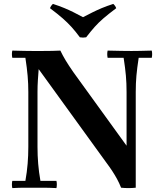

<svg xmlns="http://www.w3.org/2000/svg" viewBox="-20 -961 833 983"><path d="M600 0Q590 -25 579 -45Q568 -65 555 -85Q542 -105 524 -129L178 -607L148 -700Q170 -700 196.5 -700Q223 -700 247.5 -700.5Q272 -701 289 -702Q301 -677 316 -652Q331 -627 356 -591L628 -215L675 0Q657 2 637.5 2Q618 2 600 0ZM43 2Q39 -17 43 -35H110Q118 -80 121.5 -122.5Q125 -165 125 -210V-490Q125 -532 121.5 -572.5Q118 -613 110 -665H43Q39 -684 43 -702Q78 -701 104 -700.5Q130 -700 148 -700L178 -607Q176 -581 174 -551.5Q172 -522 172 -490V-210Q172 -165 175.5 -122.5Q179 -80 187 -35H269Q273 -17 269 2Q231 0 199 0Q167 0 148 0Q130 0 104 0Q78 0 43 2ZM675 0 628 -215V-490Q628 -535 624.5 -574Q621 -613 613 -665H531Q527 -684 531 -702Q570 -701 602 -700.5Q634 -700 653 -700Q670 -700 696.5 -700.5Q723 -701 757 -702Q761 -684 757 -665H690Q682 -613 678.5 -574Q675 -535 675 -490ZM560 -941Q571 -931 575 -919Q535 -889 509.5 -867Q484 -845 464.5 -823Q445 -801 421 -770Q405 -767 389 -770Q366 -801 346 -823Q326 -845 301 -867Q276 -889 236 -919Q240 -931 251 -941Q285 -930 310 -919.5Q335 -909 357 -898Q379 -887 405 -873Q432 -887 454 -898Q476 -909 501 -919.5Q526 -930 560 -941Z"/></svg>

Font: Poltawski Nowy SemiBold
Style: Regular
Weight: 600
Version: Version 1.001;gftools[0.9.25]